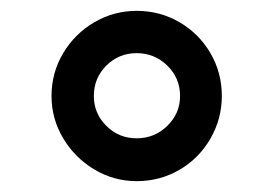

<svg xmlns="http://www.w3.org/2000/svg" viewBox="-20 -795 505 354"><path d="M75 -618Q75 -661 96.5 -697Q118 -733 154 -754Q190 -775 232 -775Q275 -775 311 -754Q347 -733 368 -697Q389 -661 389 -618Q389 -576 368 -539.5Q347 -503 311 -482Q275 -461 232 -461Q190 -461 154 -482.5Q118 -504 96.5 -540Q75 -576 75 -618ZM312 -618Q312 -651 288.5 -674Q265 -697 232 -697Q199 -697 176 -674Q153 -651 153 -618Q153 -586 176 -563Q199 -540 232 -540Q265 -540 288.5 -563Q312 -586 312 -618Z"/></svg>

Font: Open Sauce Sans SemiBold
Style: Regular
Weight: 600
Designer: Alfredo Marco Pradil
Foundry: Creative Sauce Fz LLC
Version: Version 1.477